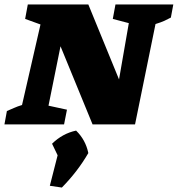

<svg xmlns="http://www.w3.org/2000/svg" viewBox="-40 -559 799 863"><path d="M479 -539H739L728 -480Q713 -472 699 -465.5Q685 -459 659 -451L567 0H376L232 -351L178 -84L261 -66L248 0H-20L-9 -60Q8 -67 23.5 -74Q39 -81 59 -87L142 -449L73 -474L85 -539H357L495 -202L539 -455L467 -474ZM184 276 219 139 194 87Q241 41 302 28Q345 70 357 129Q309 212 238 284Z"/></svg>

Font: Piazzolla SC ExtraBold
Style: Italic
Weight: 800
Italic angle: -11.3°
Designer: Juan Pablo del Peral
Foundry: Huerta Tipografica
Version: Version 1.330